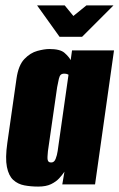

<svg xmlns="http://www.w3.org/2000/svg" viewBox="-20 -681 441 709"><path d="M121 8Q94 8 70 3.5Q46 -1 29 -16.5Q12 -32 5.5 -64.5Q-1 -97 7 -153L41 -391Q48 -440 70 -463Q92 -486 118 -493Q144 -500 162 -500Q202 -500 218 -486Q234 -472 241 -459L246 -495H401L331 0H210L218 -47Q210 -35 198.5 -22.5Q187 -10 168.5 -1Q150 8 121 8ZM169 -81Q175 -81 179 -84.5Q183 -88 185.5 -94.5Q188 -101 190 -108.5Q192 -116 193 -123.5Q194 -131 195 -138L233 -405Q231 -406 229 -407Q227 -408 224 -408.5Q221 -409 217 -409Q209 -409 204.5 -405Q200 -401 197.5 -390.5Q195 -380 191 -359L157 -123Q156 -112 155.5 -104Q155 -96 156 -91Q157 -86 160 -83.5Q163 -81 169 -81ZM200 -545 117 -661H219L251 -622L299 -661H399L283 -545Z"/></svg>

Font: Alumni Sans Black
Style: Italic
Weight: 900
Italic angle: -8°
Version: Version 1.016